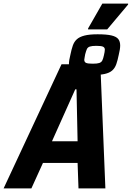

<svg xmlns="http://www.w3.org/2000/svg" viewBox="-62 -1044 765 1064"><path d="M-42 0 279 -688H494L522 0H373L368 -141H176L112 0ZM226 -261H368L362 -549H355ZM444 -628Q395 -628 368.5 -634.5Q342 -641 331 -654Q320 -667 320 -688Q320 -699 322 -712Q324 -725 328 -740Q334 -770 341.5 -791.5Q349 -813 364 -826.5Q379 -840 406.5 -847Q434 -854 479 -854Q529 -854 556 -847.5Q583 -841 593.5 -827.5Q604 -814 604 -792Q604 -782 602 -769Q600 -756 596 -740Q590 -710 582.5 -688.5Q575 -667 560 -653.5Q545 -640 517.5 -634Q490 -628 444 -628ZM452 -691Q477 -691 488.5 -695Q500 -699 505 -709Q510 -719 514 -738Q516 -747 517.5 -755Q519 -763 519 -769Q519 -780 509.5 -785Q500 -790 472 -790Q448 -790 436 -786Q424 -782 419.5 -772Q415 -762 410 -743Q409 -734 407 -726Q405 -718 405 -713Q405 -700 415 -695.5Q425 -691 452 -691ZM426 -881V-886L505 -1024H648V-1019L532 -881Z"/></svg>

Font: Saira SemiCondensed
Style: Bold Italic
Weight: 700
Width: 4
Italic angle: -12°
Designer: Hector Gatti with collaboration of the Omnibus-Type team
Foundry: Omnibus-Type
Version: Version 1.101